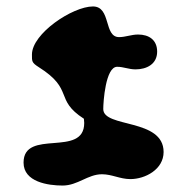

<svg xmlns="http://www.w3.org/2000/svg" viewBox="-20 -441 531 595"><path d="M53 63C53 123 129 134 174 134C221 134 252 99 296 99C327 99 352 114 384 114C430 114 487 84 487 30C487 -75 300 -44 300 -103C300 -125 307 -234 343 -234C363 -234 379 -226 400 -226C434 -226 467 -242 467 -281C467 -317 442 -334 408 -334C387 -334 369 -326 349 -326C301 -326 325 -421 268 -421C205 -421 79 -337 79 -272C79 -251 78 -247 100 -233C211 -163 147 -133 240 -73C240 -71 241 -62 241 -60C241 49 53 -44 53 63Z"/></svg>

Font: Charger
Style: Overspray
Weight: 400
Designer: Jasper
Foundry: Cannot Into Space Fonts
Version: Version 0.980